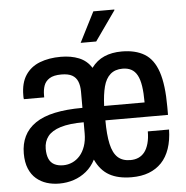

<svg xmlns="http://www.w3.org/2000/svg" viewBox="-52 -774 812 837"><g transform="rotate(-5 353.5 -355.5)"><path d="M174 12Q145 12 119.5 4Q94 -4 74 -21Q54 -38 42.5 -65.5Q31 -93 31 -132Q31 -174 47 -207Q63 -240 96.5 -263Q130 -286 181.5 -297Q233 -308 303 -308V-379Q303 -405 295.5 -423.5Q288 -442 271 -451.5Q254 -461 224 -461Q190 -461 172 -449.5Q154 -438 147.5 -419.5Q141 -401 141 -378V-368H52Q51 -372 51 -376Q51 -380 51 -385Q51 -439 73.5 -473Q96 -507 136 -522.5Q176 -538 228 -538Q273 -538 307.5 -524Q342 -510 362 -478Q385 -509 418 -523.5Q451 -538 495 -538Q555 -538 594.5 -514Q634 -490 653 -433.5Q672 -377 672 -280V-245H398Q398 -182 407 -141.5Q416 -101 436.5 -82Q457 -63 492 -63Q512 -63 527.5 -70Q543 -77 554 -91Q565 -105 571.5 -128Q578 -151 578 -181H671Q670 -134 657.5 -97.5Q645 -61 622 -37Q599 -13 566.5 -0.5Q534 12 491 12Q432 12 393.5 -9.5Q355 -31 333 -79Q317 -48 292.5 -28Q268 -8 238 2Q208 12 174 12ZM198 -66Q219 -66 238 -74.5Q257 -83 271.5 -99.5Q286 -116 294.5 -140.5Q303 -165 303 -196V-245Q240 -245 201.5 -233Q163 -221 145.5 -198.5Q128 -176 128 -144Q128 -118 135.5 -100.5Q143 -83 159 -74.5Q175 -66 198 -66ZM398 -308H575Q575 -350 570.5 -379.5Q566 -409 556 -427.5Q546 -446 530 -454.5Q514 -463 492 -463Q459 -463 438.5 -445Q418 -427 409 -392.5Q400 -358 398 -308ZM320 -591 387 -723H479V-720L388 -591Z"/></g></svg>

Font: Archivo Condensed Medium
Style: Regular
Weight: 500
Width: 3
Designer: Hector Gatti
Foundry: Omnibus-Type
Version: Version 2.001